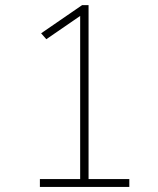

<svg xmlns="http://www.w3.org/2000/svg" viewBox="-20 -739 626 759"><path d="M296.9 -691.4H319.3L163.1 -584L142.6 -607.4L304.7 -718.8H330.1V-14.6H296.9ZM137.7 -31.2H491.2V0H137.7Z"/></svg>

Font: Min Sans VF VF
Style: Regular
Weight: 400
Designer: Jinseong-Kim, NotoSansCJK, Nunito
Foundry: Jinseong-Kim
Version: Version 1.420;Glyphs 3.1.2 (3151)